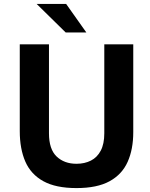

<svg xmlns="http://www.w3.org/2000/svg" viewBox="-20 -949 764 979"><path d="M659.5 -275.6Q659.5 -187.8 630.9 -123.8Q602.3 -59.7 538.8 -24.9Q475.2 10 370 10Q264.2 10 200.8 -25.2Q137.3 -60.3 109 -125.4Q80.8 -190.4 80.8 -280.2V-723H229.7V-269.4Q229.7 -188.3 268.6 -151.1Q307.6 -113.9 370 -113.9Q411.5 -113.9 443.6 -130.2Q475.6 -146.4 493.7 -180.8Q511.8 -215.1 511.8 -269.4V-723H659.5ZM317.2 -929H166.8L314.9 -783.5H420.2Z"/></svg>

Font: Public Sans Thin
Style: Regular
Weight: 100
Designer: The Public Sans project authors (U.S. Web Design System). Libre Franklin designed by Pablo Impallari and Rodrigo Fuenzal
Version: Version 1.008